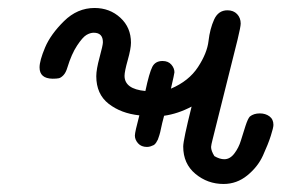

<svg xmlns="http://www.w3.org/2000/svg" viewBox="-20 -456 705 481"><path d="M79.1 -287.1Q79.1 -304.2 93 -337.2Q106.9 -370.1 140.4 -403.1Q173.8 -436 216.8 -436Q254.9 -436 281.5 -411.6Q308.1 -387.2 308.1 -349.1Q308.1 -334 300 -305.4Q292 -276.9 292 -266.1Q292 -232.9 344.2 -228Q354 -273.9 361.6 -288.6Q369.1 -303.2 387.2 -303.2Q401.4 -303.2 409.2 -294.2Q417 -285.2 417 -274.9Q417 -272 408.2 -233.9Q453.1 -252.9 476.1 -288.1Q499 -323.2 502.4 -353.5Q505.9 -383.8 516.4 -407Q526.9 -430.2 549.8 -430.2Q564.9 -430.2 574 -420.7Q583 -411.1 583 -397Q583 -389.2 575.2 -356.9L512.2 -105Q509.3 -93.8 508.8 -87.9Q508.8 -78.1 517.1 -64.9Q530.3 -57.1 542 -57.1Q556.2 -57.1 567.1 -71.5Q578.1 -85.9 583.5 -104Q588.9 -122.1 595 -140.6Q601.1 -159.2 606 -164.1Q615.7 -171.9 630.9 -171.9Q645 -171.9 655 -164.6Q665 -157.2 665 -143.1Q665 -136.2 658.4 -115.7Q651.9 -95.2 638.9 -66.7Q626 -38.1 599.6 -16.6Q573.2 4.9 540 4.9Q500 4.9 469.5 -20.5Q439 -45.9 439 -88.9Q439 -105 460 -189Q425.8 -170.9 391.1 -166Q389.2 -159.2 386.5 -148.2Q383.8 -137.2 382.8 -131.6Q381.8 -126 379.4 -117.9Q377 -109.9 375.5 -106.4Q374 -103 371.1 -98.6Q368.2 -94.2 365 -92.5Q361.8 -90.8 357.4 -89.4Q353 -87.9 348.1 -87.9Q334 -87.9 325.9 -96.9Q317.9 -106 317.9 -116.2Q317.9 -125 329.1 -167Q283.2 -171.9 252.2 -196Q221.2 -220.2 221.2 -265.1Q221.2 -282.2 229.5 -312.5Q237.8 -342.8 237.8 -350.1Q237.8 -374 214.8 -374Q206.1 -374 196.5 -368.4Q187 -362.8 173.1 -341.8Q159.2 -320.8 148.9 -287.1Q145 -273.9 138.9 -267.6Q132.8 -261.2 127.4 -260Q122.1 -258.8 111.8 -258.8Q79.1 -259.3 79.1 -287.1Z"/></svg>

Font: CMU Typewriter Text Variable Width
Style: Italic
Weight: 500
Italic angle: -14.04°
Version: Version 0.7.0